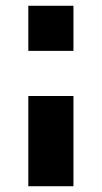

<svg xmlns="http://www.w3.org/2000/svg" viewBox="-20 -645 352 665"><path d="M234.4 0V-312.5H78.1V0ZM234.4 -468.8V-625H78.1V-468.8Z"/></svg>

Font: Sorena-Fanum Normal
Style: Regular
Weight: 400
Designer: Mohammad Darvishi
Version: Version 1.000;March 20, 2024;FontCreator 15.0.0.2958 64-bit